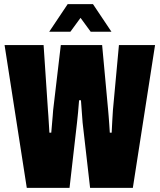

<svg xmlns="http://www.w3.org/2000/svg" viewBox="-20 -905 769 925"><path d="M217 -752 306 -885H428L517 -752H417L368 -819L319 -752ZM109 0 2 -688H190L211 -374Q212 -366 213 -347.5Q214 -329 215.5 -307Q217 -285 218 -266H227Q229 -285 230.5 -307Q232 -329 234 -347.5Q236 -366 236 -374L273 -688H472L501 -374Q502 -364 503.5 -345Q505 -326 506.5 -304.5Q508 -283 509 -266H518Q519 -291 521 -324Q523 -357 524 -374L553 -688H727L620 0H414L378 -314Q376 -335 374 -367.5Q372 -400 370 -422H361Q359 -396 356 -362.5Q353 -329 351 -314L315 0Z"/></svg>

Font: Archivo ExtraCondensed Black
Style: Regular
Weight: 900
Width: 2
Designer: Hector Gatti
Foundry: Omnibus-Type
Version: Version 2.001; ttfautohint (v1.8.3)